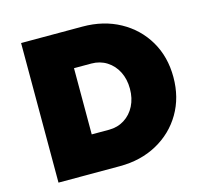

<svg xmlns="http://www.w3.org/2000/svg" viewBox="-102 -815 993 930"><g transform="rotate(-15 395.0 -350.0)"><path d="M80 0V-700H388Q493 -700 575 -655Q657 -610 703.5 -531Q750 -452 750 -350Q750 -248 703.5 -169Q657 -90 575 -45Q493 0 388 0ZM383 -516H296V-184H383Q426 -184 460 -205.5Q494 -227 513 -264.5Q532 -302 532 -350Q532 -398 513 -435.5Q494 -473 460 -494.5Q426 -516 383 -516Z"/></g></svg>

Font: Lexend Black
Style: Regular
Weight: 900
Designer: Bonnie Shaver-Troup, Thomas Jockin
Foundry: Lexend
Version: Version 1.007; ttfautohint (v1.8.3)